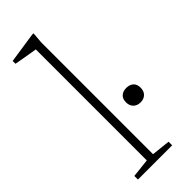

<svg xmlns="http://www.w3.org/2000/svg" viewBox="-242 -765 795 795"><g transform="rotate(-45 155.5 -367.0)"><path d="M152.5 -30 234.5 -21V0H34V-21L116 -30V-680Q109.5 -681 92.8 -683.8Q76 -686.5 55 -690.2Q34 -694 14.5 -697.5V-714L149 -734H156.5L152.5 -685ZM268 -218Q248.5 -218 236.8 -229.5Q225 -241 225 -261Q225 -281.5 236.8 -292Q248.5 -302.5 268 -302.5Q287.5 -302.5 299.2 -292Q311 -281.5 311 -261Q311 -241 299.2 -229.5Q287.5 -218 268 -218Z"/></g></svg>

Font: Newsreader 9pt ExtraLight
Style: Regular
Weight: 250
Designer: Hugues Gentile
Foundry: Production Type
Version: Version 1.003